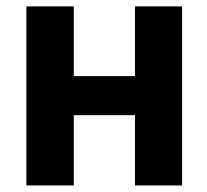

<svg xmlns="http://www.w3.org/2000/svg" viewBox="-20 -565 632 585"><path d="M204.9 -545.5V-333.1H391.3V-545.5H534.8V0H391.3V-214.1H204.9V0H60.4V-545.5Z"/></svg>

Font: Inter UI
Style: Bold
Weight: 700
Designer: Rasmus Andersson
Foundry: rsms
Version: 3.2;8d6f07862